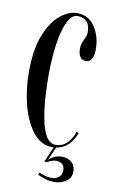

<svg xmlns="http://www.w3.org/2000/svg" viewBox="-79 -569 446 756"><g transform="rotate(10 144.0 -191.0)"><path d="M162 10.5Q117.5 10.5 85.8 -28.5Q54 -67.5 37 -130.5Q20 -193.5 20 -266Q20 -354.5 42.5 -412.2Q65 -470 99 -498.2Q133 -526.5 167.5 -526.5Q213 -526.5 238.5 -488.2Q264 -450 264 -399.5Q264 -346.5 233.5 -346.5Q218 -346.5 210 -358.2Q202 -370 202 -389.5Q202 -410.5 211.5 -427.8Q221 -445 221 -459.5Q221 -488.5 207 -502Q193 -515.5 171.5 -515.5Q151 -515.5 137 -492.2Q123 -469 114.5 -431.8Q106 -394.5 102.2 -351.5Q98.5 -308.5 98.5 -269Q98.5 -228 101.2 -181.8Q104 -135.5 111.8 -94.2Q119.5 -53 134.2 -27Q149 -1 172.5 -1Q203.5 -1 222.2 -23.2Q241 -45.5 245.5 -66.5L254.5 -62Q245.5 -35.5 226.5 -15.5Q207.5 4.5 177.5 9L154 62.5Q162.5 53.5 177 47Q191.5 40.5 206 40.5Q228 40.5 244.2 53.2Q260.5 66 260.5 92Q260.5 116.5 239.8 130.2Q219 144 194.5 144Q171.5 144 152.8 137.5Q134 131 126.5 126.5L130.5 117.5Q136 120.5 150 125.2Q164 130 180 130Q198 130 209.2 120Q220.5 110 220.5 93Q220.5 74.5 210 67.5Q199.5 60.5 187.5 60.5Q169.5 60.5 149.5 73L141.5 71L167.5 10Q165 10.5 162 10.5Z"/></g></svg>

Font: Imbue 100pt
Style: Regular
Weight: 400
Designer: Tyler Finck
Foundry: Etcetera Type Company
Version: Version 1.102; ttfautohint (v1.8.3)